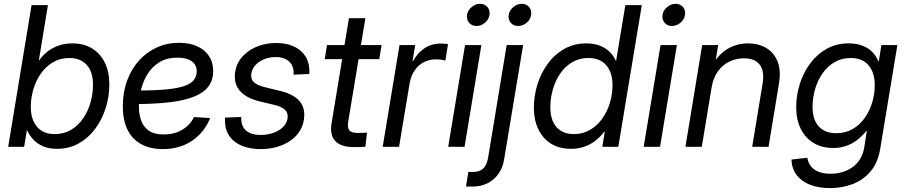

<svg xmlns="http://www.w3.org/2000/svg" viewBox="-20 -754 4650 986"><path d="M272.5 10.3Q233.9 10.3 204.3 -1.5Q174.8 -13.2 154.1 -34.2Q133.3 -55.2 120.1 -83.5H117.7L104 0H22L142.1 -727.5H226.1L179.7 -444.8H181.6Q200.7 -471.7 226.3 -491Q252 -510.3 283.4 -520.8Q314.9 -531.2 351.1 -531.2Q410.6 -531.2 453.1 -505.1Q495.6 -479 518.6 -431.6Q541.5 -384.3 541.5 -319.8Q541.5 -259.3 523.2 -200.4Q504.9 -141.6 470 -94Q435.1 -46.4 385.3 -18.1Q335.4 10.3 272.5 10.3ZM261.2 -65.4Q308.6 -65.4 345.2 -87.4Q381.8 -109.4 407 -146Q432.1 -182.6 444.8 -227.8Q457.5 -272.9 457.5 -319.3Q457.5 -385.3 425.5 -420.7Q393.6 -456.1 336.4 -456.1Q288.6 -456.1 251.7 -434.1Q214.8 -412.1 189.5 -375.7Q164.1 -339.4 151.1 -294.7Q138.2 -250 138.2 -205.1Q138.2 -140.1 170.2 -102.8Q202.1 -65.4 261.2 -65.4Z M815.9 11.7Q754.9 11.7 708.5 -12Q662.1 -35.6 636.5 -84.7Q610.8 -133.8 610.8 -208.5Q610.8 -280.3 632.8 -340.1Q654.8 -399.9 694.1 -443.4Q733.4 -486.8 785.9 -510.5Q838.4 -534.2 899.9 -534.2Q952.6 -534.2 991.7 -516.8Q1030.8 -499.5 1052.7 -467Q1074.7 -434.6 1074.7 -389.2Q1074.7 -342.3 1050.3 -309.8Q1025.9 -277.3 976.3 -257.6Q926.8 -237.8 850.8 -228.8Q774.9 -219.7 671.9 -219.7L683.6 -289.1Q772.9 -289.1 832.3 -294.7Q891.6 -300.3 926.3 -312.3Q960.9 -324.2 975.6 -343.3Q990.2 -362.3 990.2 -388.7Q990.2 -420.9 964.6 -439.5Q939 -458 891.1 -458Q838.9 -458 801.3 -436Q763.7 -414.1 740 -377.4Q716.3 -340.8 704.8 -295.9Q693.4 -251 693.4 -204.6Q693.4 -168 704.6 -135.5Q715.8 -103 743.7 -83.3Q771.5 -63.5 820.8 -63.5Q876.5 -63.5 917 -88.4Q957.5 -113.3 976.1 -152.8L1059.1 -147.9Q1031.2 -76.2 967.8 -32.2Q904.3 11.7 815.9 11.7Z M1319.3 11.7Q1266.6 11.7 1225.3 -4.2Q1184.1 -20 1160.4 -51.8Q1136.7 -83.5 1135.3 -130.9Q1135.3 -135.7 1135.5 -140.4Q1135.7 -145 1135.7 -149.9L1218.8 -153.3Q1217.3 -107.4 1242.9 -84.2Q1268.6 -61 1319.3 -61Q1356 -61 1387 -72.8Q1418 -84.5 1437.3 -105.7Q1456.5 -127 1457.5 -154.8Q1458 -177.7 1441.2 -192.1Q1424.3 -206.5 1392.6 -214.4L1311 -233.9Q1247.6 -250 1215.8 -283.2Q1184.1 -316.4 1186 -366.2Q1188 -416.5 1217.3 -454.1Q1246.6 -491.7 1294.2 -512.5Q1341.8 -533.2 1397.5 -533.2Q1473.6 -533.2 1519.5 -496.8Q1565.4 -460.4 1568.4 -397.9Q1568.8 -392.1 1568.8 -386.2Q1568.8 -380.4 1567.9 -374L1487.3 -370.6Q1491.2 -411.6 1466.6 -436.3Q1441.9 -460.9 1396 -460.9Q1360.8 -460.9 1332.5 -448.2Q1304.2 -435.5 1287.4 -414.3Q1270.5 -393.1 1270 -368.2Q1268.6 -344.2 1286.1 -329.8Q1303.7 -315.4 1338.9 -306.6L1418.5 -287.1Q1482.9 -271.5 1513.7 -239.5Q1544.4 -207.5 1542.5 -159.2Q1541 -119.1 1522.9 -87.4Q1504.9 -55.7 1473.9 -33.4Q1442.9 -11.2 1403.3 0.2Q1363.8 11.7 1319.3 11.7Z M1939.5 -522.5 1927.7 -450.2H1647.5L1659.2 -522.5ZM1772 -660.6H1856.4L1768.1 -128.9Q1763.2 -97.2 1774.2 -84.2Q1785.2 -71.3 1817.4 -71.3Q1827.6 -71.3 1840.6 -71.8Q1853.5 -72.3 1864.7 -72.8L1856.4 -0.5Q1843.8 0.5 1828.1 1Q1812.5 1.5 1798.8 1.5Q1731 1.5 1701.9 -29.5Q1672.9 -60.5 1682.6 -120.1Z M1945.3 0 2031.7 -522.5H2112.3L2098.6 -440.4H2101.6Q2122.6 -481 2159.2 -505.6Q2195.8 -530.3 2244.1 -530.3Q2254.9 -530.3 2265.1 -529.3Q2275.4 -528.3 2280.8 -527.3L2267.1 -443.4Q2261.7 -444.8 2248 -447Q2234.4 -449.2 2216.8 -449.2Q2186 -449.2 2157.7 -435.3Q2129.4 -421.4 2109.9 -393.3Q2090.3 -365.2 2083 -322.8L2029.3 0Z M2281.7 0 2368.2 -522.5H2452.1L2365.7 0ZM2426.8 -620.6Q2402.8 -620.6 2388.9 -637.2Q2375 -653.8 2378.4 -677.2Q2382.3 -701.2 2402.1 -717.8Q2421.9 -734.4 2445.3 -734.4Q2469.2 -734.4 2483.4 -717.8Q2497.6 -701.2 2493.7 -677.2Q2490.2 -653.8 2470.5 -637.2Q2450.7 -620.6 2426.8 -620.6Z M2582 -522.5H2666.5L2568.8 64.9Q2562.5 105.5 2541 137Q2519.5 168.5 2485.1 186.3Q2450.7 204.1 2404.8 204.1H2373L2385.3 128.9H2411.1Q2443.8 128.9 2462.2 110.8Q2480.5 92.8 2486.8 55.2ZM2640.6 -620.6Q2616.7 -620.6 2602.8 -637.2Q2588.9 -653.8 2592.3 -677.2Q2596.2 -701.2 2616 -717.8Q2635.7 -734.4 2659.2 -734.4Q2683.1 -734.4 2697.3 -717.8Q2711.4 -701.2 2707.5 -677.2Q2704.1 -653.8 2684.3 -637.2Q2664.6 -620.6 2640.6 -620.6Z M2912.1 10.3Q2823.2 10.3 2772.5 -47.6Q2721.7 -105.5 2721.7 -201.7Q2721.7 -262.7 2740.2 -321.5Q2758.8 -380.4 2793.7 -427.7Q2828.6 -475.1 2878.4 -503.2Q2928.2 -531.2 2991.2 -531.2Q3030.3 -531.2 3060.3 -519.5Q3090.3 -507.8 3111.1 -487.3Q3131.8 -466.8 3142.6 -441.4H3144L3191.4 -727.5H3275.9L3155.3 0H3073.2L3085.9 -78.6H3083.5Q3063 -50.8 3036.9 -30.8Q3010.7 -10.7 2979.5 -0.2Q2948.2 10.3 2912.1 10.3ZM2926.8 -65.4Q2973.6 -65.4 3010.5 -87.2Q3047.4 -108.9 3073 -145Q3098.6 -181.2 3112.1 -225.8Q3125.5 -270.5 3125.5 -316.9Q3125.5 -381.3 3093.5 -418.7Q3061.5 -456.1 3002 -456.1Q2954.6 -456.1 2918.2 -434.3Q2881.8 -412.6 2856.9 -376.2Q2832 -339.8 2819.1 -294.7Q2806.2 -249.5 2806.2 -203.1Q2806.2 -136.7 2838.1 -101.1Q2870.1 -65.4 2926.8 -65.4Z M3285.6 0 3372.1 -522.5H3456.1L3369.6 0ZM3430.7 -620.6Q3406.7 -620.6 3392.8 -637.2Q3378.9 -653.8 3382.3 -677.2Q3386.2 -701.2 3406 -717.8Q3425.8 -734.4 3449.2 -734.4Q3473.1 -734.4 3487.3 -717.8Q3501.5 -701.2 3497.6 -677.2Q3494.1 -653.8 3474.4 -637.2Q3454.6 -620.6 3430.7 -620.6Z M3634.3 -304.7 3584 0H3500L3585.9 -522.5H3668L3647.5 -395.5L3626 -398.4Q3662.6 -469.2 3711.9 -500.2Q3761.2 -531.2 3820.8 -531.2Q3875 -531.2 3914.8 -507.8Q3954.6 -484.4 3973.1 -438.2Q3991.7 -392.1 3980 -323.2L3926.8 0H3842.8L3896 -322.8Q3907.2 -389.2 3881.6 -421.9Q3856 -454.6 3800.3 -454.6Q3761.2 -454.6 3726.6 -438.2Q3691.9 -421.9 3667.5 -388.7Q3643.1 -355.5 3634.3 -304.7Z M4243.2 211.9Q4184.1 211.9 4139.6 194.6Q4095.2 177.2 4070.6 144.3Q4045.9 111.3 4044.4 65.4L4126 56.2Q4129.9 81.1 4144 99.4Q4158.2 117.7 4183.3 127.9Q4208.5 138.2 4244.6 138.2Q4314 138.2 4361.6 101.8Q4409.2 65.4 4418.9 -1L4431.6 -83L4429.7 -82.5Q4408.2 -55.7 4382.8 -35.9Q4357.4 -16.1 4326.7 -5.1Q4295.9 5.9 4259.3 5.9Q4200.2 5.9 4157.7 -20Q4115.2 -45.9 4092 -92.8Q4068.8 -139.6 4068.8 -203.6Q4068.8 -264.2 4087.2 -322.5Q4105.5 -380.9 4140.6 -428.2Q4175.8 -475.6 4225.6 -503.4Q4275.4 -531.2 4337.9 -531.2Q4367.2 -531.2 4391.4 -524.9Q4415.5 -518.6 4434.8 -506.6Q4454.1 -494.6 4468 -477.8Q4481.9 -460.9 4490.2 -439.9L4493.2 -440.4L4506.3 -522.5H4588.4L4501 5.9Q4489.3 81.1 4450.7 126.2Q4412.1 171.4 4357.7 191.7Q4303.2 211.9 4243.2 211.9ZM4274.4 -69.8Q4321.3 -69.8 4358.2 -91.1Q4395 -112.3 4420.4 -147.9Q4445.8 -183.6 4459 -227.5Q4472.2 -271.5 4472.2 -317.4Q4472.2 -381.3 4440.4 -418.7Q4408.7 -456.1 4348.6 -456.1Q4301.8 -456.1 4265.4 -434.6Q4229 -413.1 4203.9 -377Q4178.7 -340.8 4165.8 -296.1Q4152.8 -251.5 4152.8 -205.1Q4152.8 -139.2 4185.1 -104.5Q4217.3 -69.8 4274.4 -69.8Z"/></svg>

Font: Inter 28pt
Style: Italic
Weight: 400
Italic angle: -9.3988°
Designer: Rasmus Andersson
Foundry: rsms
Version: Version 4.001;git-66647c0bb